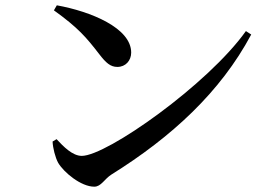

<svg xmlns="http://www.w3.org/2000/svg" viewBox="-20 -715 1040 723"><path d="M194 -695 183 -676C275 -610 305 -574 353 -512C379 -478 396 -463 422 -463C453 -463 474 -487 474 -517C474 -610 321 -672 194 -695ZM906 -598C763 -397 382 -128 288 -128C253 -128 219 -163 193 -191L178 -182C179 -158 188 -122 199 -102C220 -66 285 -12 335 -12C361 -12 373 -41 400 -58C626 -199 810 -368 926 -585Z"/></svg>

Font: Noto Serif CJK JP SemiBold
Style: Regular
Weight: 600
Designer: Ryoko NISHIZUKA 西塚涼子 (kana & ideographs); Frank Grießhammer (Latin, Greek & Cyrillic); Wenlong ZHANG 张文龙 (bopomofo); San
Foundry: Adobe
Version: Version 2.001;hotconv 1.1.0;makeotfexe 2.6.0